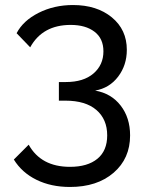

<svg xmlns="http://www.w3.org/2000/svg" viewBox="-20 -596 580 763"><path d="M497 -58Q497 34 431.5 90.5Q366 147 258 147Q183 147 125 118.5Q67 90 35 38L94 -21Q143 67 258 67Q328 67 367 35Q406 3 406 -58Q406 -122 363 -159Q320 -196 240 -196H214V-270H242Q312 -270 351.5 -304Q391 -338 391 -392Q391 -443 355.5 -470Q320 -497 261 -497Q149 -497 100 -408L46 -464Q72 -514 133.5 -545Q195 -576 270 -576Q365 -576 424.5 -527Q484 -478 484 -398Q484 -337 449.5 -291.5Q415 -246 358 -236Q422 -225 459.5 -176.5Q497 -128 497 -58Z"/></svg>

Font: Raleway-v4020 Medium
Style: Regular
Weight: 500
Designer: Matt McInerney, Pablo Impallari, Rodrigo Fuenzalida
Foundry: Matt McInerney, Pablo Impallari, Rodrigo Fuenzalida
Version: Version 4.020;PS 004.020;hotconv 1.0.88;makeotf.lib2.5.64775